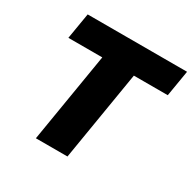

<svg xmlns="http://www.w3.org/2000/svg" viewBox="-161 -889 1049 1049"><g transform="rotate(30 364.0 -364.0)"><path d="M73.7 -564 101.1 -727.5H728L700.7 -564H486.8L393.6 0H194.3L287.6 -564Z"/></g></svg>

Font: Inter 20pt Black
Style: Italic
Weight: 900
Italic angle: -9.3988°
Version: Version 4.001;git-66647c0bb